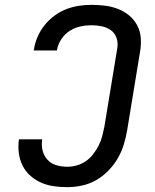

<svg xmlns="http://www.w3.org/2000/svg" viewBox="-20 -763 640 791"><path d="M257 8Q228 8 200.5 4Q173 0 148.5 -11Q124 -22 104.5 -39.5Q85 -57 73 -81Q61 -105 57.5 -132.5Q54 -160 58 -189H154Q150 -165 155.5 -143Q161 -121 175.5 -105Q190 -89 212 -82.5Q234 -76 257 -76Q276 -76 296 -81.5Q316 -87 333.5 -99Q351 -111 364 -128Q377 -145 386.5 -163.5Q396 -182 401 -201.5Q406 -221 410 -241L463 -563Q467 -585 460.5 -605.5Q454 -626 437.5 -638Q421 -650 400 -654.5Q379 -659 357 -659Q334 -659 311 -654Q288 -649 267.5 -636Q247 -623 233 -602Q219 -581 215 -558Q215 -557 215 -556.5Q215 -556 215 -555H119Q119 -557 119.5 -558Q120 -559 120 -560Q124 -586 135 -611.5Q146 -637 163.5 -659Q181 -681 204 -698Q227 -715 252.5 -725Q278 -735 304.5 -739Q331 -743 357 -743Q386 -743 413.5 -739.5Q441 -736 466.5 -726Q492 -716 512.5 -699Q533 -682 545.5 -658Q558 -634 560 -606Q562 -578 557 -550L504 -227Q499 -197 490 -167.5Q481 -138 465 -110.5Q449 -83 426 -59.5Q403 -36 375.5 -20.5Q348 -5 317.5 1.5Q287 8 257 8Z"/></svg>

Font: Iosevka SS04 Medium Extended
Style: Italic
Weight: 500
Width: 7
Italic angle: -9°
Monospace: yes
Designer: Belleve Invis
Foundry: Belleve Invis
Version: Version 19.0.0; ttfautohint (v1.8.4)